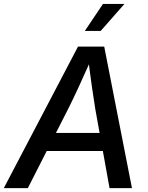

<svg xmlns="http://www.w3.org/2000/svg" viewBox="-45 -967 762 987"><path d="M-25.4 0 356 -727.5H490.7L633.3 0H518.1L444.8 -406.7Q437 -454.1 427.5 -520.8Q418 -587.4 406.7 -680.2H432.1Q391.6 -589.8 361.1 -523.4Q330.6 -457 305.2 -406.7L98.1 0ZM148.9 -190.9 164.1 -283.7H537.6L522.5 -190.9ZM391.1 -808.1 484.4 -946.8H594.7L472.7 -808.1Z"/></svg>

Font: Inter 20pt Medium
Style: Italic
Weight: 500
Italic angle: -9.3988°
Version: Version 4.001;git-66647c0bb